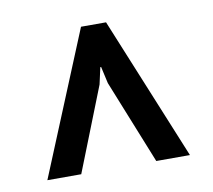

<svg xmlns="http://www.w3.org/2000/svg" viewBox="-51 -768 520 469"><g transform="rotate(-10 209.0 -533.5)"><path d="M115.2 -356H31.2L177.2 -710.9H239.3L384.8 -356H301.3L217.8 -564L208.5 -605.5H206.5L197.3 -564Z"/></g></svg>

Font: Roboto Web
Style: Regular
Weight: 400
Designer: Google
Version: Version 1.200310; 2013